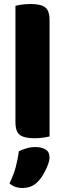

<svg xmlns="http://www.w3.org/2000/svg" viewBox="-20 -681 324 957"><path d="M151 8Q101 8 79 -8.5Q57 -25 57 -72V-652Q68 -655 88.5 -658Q109 -661 133 -661Q183 -661 205 -644.5Q227 -628 227 -581V-1Q216 2 195.5 5Q175 8 151 8ZM170 223Q153 241 133.5 248.5Q114 256 91 256Q53 256 27 233Q48 191 58.5 151.5Q69 112 74 73Q90 65 111.5 58.5Q133 52 155 52Q187 52 207 64Q227 76 227 104Q227 116 221.5 132.5Q216 149 208 165.5Q200 182 190 197.5Q180 213 170 223Z"/></svg>

Font: Baloo Chettan 2 ExtraBold
Style: Regular
Weight: 800
Designer: Maithili Shingre, Unnati Kotecha and Ek Type
Foundry: Ek Type
Version: Version 1.640;hotconv 1.0.111;makeotfexe 2.5.65597; ttfautoh